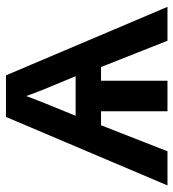

<svg xmlns="http://www.w3.org/2000/svg" viewBox="11 -591 580 642"><g transform="rotate(-90 301.0 -270.0)"><path d="M485.8 0 397.9 -222.2H352.1V0H250V-222.2H203.1L116.2 0H2L231 -540H370.1L599.1 0ZM234.9 -307.1H367.2Q312.5 -437 300.8 -472.2Q286.6 -432.6 234.9 -307.1Z"/></g></svg>

Font: JBL Sans
Style: Semibold
Weight: 600
Version: Version 1.10